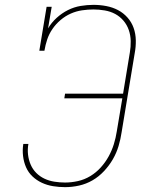

<svg xmlns="http://www.w3.org/2000/svg" viewBox="-20 -763 640 791"><path d="M248 8Q223 8 198.5 4Q174 0 152.5 -10Q131 -20 114 -36Q97 -52 87.5 -73.5Q78 -95 75 -120Q72 -145 76 -170Q76 -170 76 -170Q76 -170 76 -170H97Q97 -170 97 -170Q97 -170 97 -170Q93 -148 95.5 -126Q98 -104 106.5 -84.5Q115 -65 129.5 -50.5Q144 -36 163 -27Q182 -18 204 -14.5Q226 -11 248 -11Q274 -11 301 -17Q328 -23 352 -37.5Q376 -52 395 -73Q414 -94 427.5 -118.5Q441 -143 449 -169Q457 -195 461 -221L484 -358H245L248 -377H487L515 -547Q519 -570 518.5 -594Q518 -618 510.5 -639.5Q503 -661 488.5 -678Q474 -695 454.5 -705.5Q435 -716 411.5 -720Q388 -724 365 -724Q342 -724 318 -720.5Q294 -717 271.5 -707Q249 -697 229.5 -680.5Q210 -664 196 -643.5Q182 -623 174.5 -600.5Q167 -578 163 -554H142L172 -735H193L178 -646Q192 -670 213.5 -689.5Q235 -709 260 -721.5Q285 -734 312 -738.5Q339 -743 365 -743Q392 -743 418 -738Q444 -733 466 -721.5Q488 -710 505 -691Q522 -672 530.5 -648Q539 -624 539.5 -597Q540 -570 535 -544L481 -218Q477 -190 468.5 -161.5Q460 -133 445 -107Q430 -81 408.5 -58Q387 -35 361 -20Q335 -5 306 1.5Q277 8 248 8Z"/></svg>

Font: Iosevka Etoile Thin Oblique
Style: Regular
Weight: 100
Italic angle: -9°
Designer: Belleve Invis
Foundry: Belleve Invis
Version: Version 15.5.2; ttfautohint (v1.8.4)